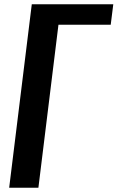

<svg xmlns="http://www.w3.org/2000/svg" viewBox="-20 -880 551 900"><path d="M160 0 254 -764H499L511 -860H129L23 0Z"/></svg>

Font: Ny Stormning
Style: Kr
Weight: 400
Designer: Robert Jablonski, Mew Too
Foundry: Cannot Into Space Fonts
Version: Version 0.90